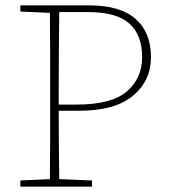

<svg xmlns="http://www.w3.org/2000/svg" viewBox="-20 -696 632 716"><path d="M309 -651H201Q200 -581 199.5 -511Q199 -441 199 -370V-306H265Q396 -306 453 -355Q510 -404 510 -483Q510 -566 462 -608.5Q414 -651 309 -651ZM56 -653V-676H313Q428 -676 485.5 -625.5Q543 -575 543 -483Q543 -395 476 -339Q409 -283 275 -283H199Q199 -219 199.5 -155Q200 -91 201 -28L323 -23V0H56V-23L166 -28Q167 -97 167 -167Q167 -237 167 -307V-370Q167 -441 167 -510Q167 -579 166 -648Z"/></svg>

Font: Source Serif 4 SmText ExtraLight
Style: Regular
Weight: 200
Designer: Frank Grießhammer
Foundry: Adobe
Version: Version 4.005;hotconv 1.1.0;makeotfexe 2.6.0